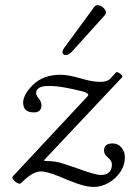

<svg xmlns="http://www.w3.org/2000/svg" viewBox="-20 -710 523 755"><path d="M349 25Q321 25 284 12Q247 -1 211 -17Q186 -27 168.5 -31.5Q151 -36 142 -36Q125 -36 106.5 -25.5Q88 -15 64 9Q59 15 49 10Q39 5 32.5 -3.5Q26 -12 30 -16L322 -329Q327 -333 327 -337Q327 -345 303 -351Q267 -360 234 -366Q201 -372 171 -372Q122 -372 122 -343Q122 -336 132 -323Q143 -310 143 -296Q143 -268 113 -268Q71 -268 71 -307Q71 -321 80 -338.5Q89 -356 109 -376Q131 -397 158 -406.5Q185 -416 217 -416Q250 -416 300 -401Q323 -394 342 -391Q361 -388 373 -388Q401 -388 413 -400L436 -425Q439 -428 446 -424.5Q453 -421 458 -415.5Q463 -410 460 -406L154 -81L155 -77Q176 -77 192 -75Q208 -73 227.5 -67Q247 -61 281 -49Q354 -22 376 -22Q420 -22 420 -64Q420 -77 405 -90Q389 -103 389 -118Q389 -146 423 -146Q444 -146 457.5 -130Q471 -114 471 -92Q471 -60 453 -33.5Q435 -7 407 9Q379 25 349 25ZM262 -506Q250 -494 240 -493.5Q230 -493 226.5 -500.5Q223 -508 232 -521L350 -682Q358 -693 371.5 -688.5Q385 -684 393 -672Q401 -660 392 -650Z"/></svg>

Font: Junicode SmExp
Style: Italic
Weight: 400
Width: 6
Italic angle: -11°
Designer: Peter S. Baker
Version: Version 2.205; ttfautohint (v1.8.4)